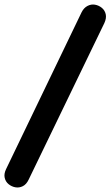

<svg xmlns="http://www.w3.org/2000/svg" viewBox="-67 -774 494 859"><path d="M61 30Q51 51 35 59Q19 67 2 64Q-15 61 -28.5 50Q-42 39 -46 21.5Q-50 4 -40 -17L298 -719Q308 -739 324.5 -747.5Q341 -756 358 -753Q375 -750 388.5 -739Q402 -728 406 -710.5Q410 -693 400 -671Z"/></svg>

Font: Nunito ExtraLight ExtraBold
Style: Italic
Weight: 800
Italic angle: -9°
Version: Version 3.602